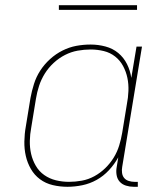

<svg xmlns="http://www.w3.org/2000/svg" viewBox="-20 -709 640 737"><path d="M239 8Q210 8 182.5 1.5Q155 -5 133.5 -21Q112 -37 98.5 -60.5Q85 -84 79 -110.5Q73 -137 73.5 -166Q74 -195 79 -223L97 -333Q102 -360 110.5 -387Q119 -414 134.5 -438Q150 -462 172 -482Q194 -502 220 -515Q246 -528 273 -533Q300 -538 328 -538Q357 -538 385 -530.5Q413 -523 434 -505.5Q455 -488 467.5 -463Q480 -438 484 -410L504 -530H525L449 -68Q447 -57 448.5 -45.5Q450 -34 456.5 -26Q463 -18 474 -14.5Q485 -11 496 -11H509V8H493Q478 8 463.5 3.5Q449 -1 439.5 -11.5Q430 -22 427.5 -37.5Q425 -53 428 -68L434 -105Q419 -78 398 -55.5Q377 -33 351 -18.5Q325 -4 296 2Q267 8 239 8ZM245 -11Q269 -11 294 -15.5Q319 -20 342 -32.5Q365 -45 384 -63.5Q403 -82 416.5 -104Q430 -126 437.5 -150.5Q445 -175 449 -199L467 -309Q472 -334 473 -360Q474 -386 469 -410Q464 -434 452.5 -455.5Q441 -477 422 -492Q403 -507 378.5 -513Q354 -519 328 -519Q303 -519 278 -514.5Q253 -510 229.5 -498Q206 -486 186 -467.5Q166 -449 152 -426.5Q138 -404 130 -379.5Q122 -355 118 -330L100 -220Q95 -194 94.5 -168Q94 -142 99.5 -118Q105 -94 117.5 -72.5Q130 -51 150 -37Q170 -23 194.5 -17Q219 -11 245 -11ZM206 -671V-689H506V-671Z"/></svg>

Font: Iosevka Slab Thin Extended
Style: Italic
Weight: 100
Width: 7
Italic angle: -9°
Monospace: yes
Designer: Belleve Invis
Foundry: Belleve Invis
Version: Version 11.1.0; ttfautohint (v1.8.3)